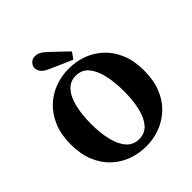

<svg xmlns="http://www.w3.org/2000/svg" viewBox="-239 -1036 1210 1210"><g transform="rotate(-45 366.0 -431.5)"><path d="M366 18Q302 18 242.5 -3.5Q183 -25 137 -68Q91 -111 64 -176Q37 -241 37 -328Q37 -414 64 -479Q91 -544 137 -587.5Q183 -631 242.5 -653Q302 -675 366 -675Q430 -675 489 -653.5Q548 -632 594 -589Q640 -546 667 -481.5Q694 -417 694 -330Q694 -244 667.5 -178.5Q641 -113 594.5 -69.5Q548 -26 489.5 -4Q431 18 366 18ZM366 -46Q418 -46 450 -82.5Q482 -119 497 -182.5Q512 -246 512 -328Q512 -410 497 -474Q482 -538 450 -575Q418 -612 366 -612Q315 -612 282.5 -575.5Q250 -539 234.5 -475Q219 -411 219 -329Q219 -247 234.5 -183Q250 -119 282.5 -82.5Q315 -46 366 -46ZM457 -737 427 -694Q390 -710 352 -726.5Q314 -743 276 -760Q240 -776 228 -794Q216 -812 216 -829Q216 -849 231.5 -865Q247 -881 271 -881Q291 -881 308 -872Q325 -863 347 -842Q374 -817 401.5 -790.5Q429 -764 457 -737Z"/></g></svg>

Font: Source Serif 4 SmText
Style: Bold
Weight: 700
Designer: Frank Grießhammer
Foundry: Adobe
Version: Version 4.005;hotconv 1.1.0;makeotfexe 2.6.0